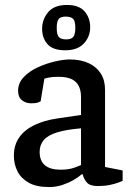

<svg xmlns="http://www.w3.org/2000/svg" viewBox="-20 -746 532 775"><path d="M178 9Q126 9 95 -9Q64 -27 50 -55.5Q36 -84 36 -117Q36 -160 57 -190.5Q78 -221 117.5 -240.5Q157 -260 212 -268L307 -282V-355Q307 -381 297.5 -399.5Q288 -418 268 -427Q248 -436 216 -436Q193 -436 177.5 -433Q162 -430 159 -428L144 -337Q143 -336 134 -332.5Q125 -329 106 -329Q84 -329 68.5 -341.5Q53 -354 53 -379Q53 -411 76 -435Q99 -459 133 -474.5Q167 -490 202 -498Q237 -506 261 -506Q306 -506 338 -491Q370 -476 387 -449Q404 -422 404 -384V-72L475 -58V-16Q473 -15 459 -9.5Q445 -4 423.5 0.5Q402 5 375 5Q343 5 330.5 -9.5Q318 -24 314 -42H309Q297 -31 277 -19.5Q257 -8 232 0.5Q207 9 178 9ZM225 -61Q258 -61 281 -69.5Q304 -78 307 -80V-228Q247 -223 210 -211.5Q173 -200 156.5 -180.5Q140 -161 140 -133Q140 -61 225 -61ZM243 -543Q194 -543 172 -567.5Q150 -592 150 -630Q150 -668 174.5 -697Q199 -726 250 -726Q299 -726 321.5 -700Q344 -674 344 -636Q344 -598 318.5 -570.5Q293 -543 243 -543ZM247 -587Q269 -587 276.5 -598Q284 -609 284 -634Q284 -662 274.5 -670.5Q265 -679 245 -679Q224 -679 216.5 -668.5Q209 -658 209 -634Q209 -605 218 -596Q227 -587 247 -587Z"/></svg>

Font: Faustina Light Medium
Style: Regular
Weight: 500
Version: Version 1.200